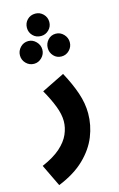

<svg xmlns="http://www.w3.org/2000/svg" viewBox="-185 -846 703 1135"><g transform="rotate(-15 166.5 -278.0)"><path d="M29 230 -36 95Q36 64 77 27.5Q118 -9 135.5 -49Q153 -89 153 -129Q153 -171 133.5 -221.5Q114 -272 81 -330L221 -399Q261 -325 282.5 -261Q304 -197 304 -136Q304 -64 276.5 4.5Q249 73 188.5 131.5Q128 190 29 230ZM154 -649Q124 -649 104.5 -669Q85 -689 85 -717Q85 -746 104.5 -766Q124 -786 154 -786Q182 -786 202 -766Q222 -746 222 -717Q222 -689 202 -669Q182 -649 154 -649ZM72 -501Q43 -501 23 -521.5Q3 -542 3 -570Q3 -598 23 -619Q43 -640 72 -640Q99 -640 119.5 -619Q140 -598 140 -570Q140 -542 119.5 -521.5Q99 -501 72 -501ZM240 -501Q211 -501 192 -521.5Q173 -542 173 -570Q173 -598 192 -619Q211 -640 240 -640Q268 -640 288 -619Q308 -598 308 -570Q308 -542 288 -521.5Q268 -501 240 -501Z"/></g></svg>

Font: Noto Sans Arabic UI Cn XBd
Style: Regular
Weight: 800
Width: 3
Designer: Monotype Design Team, Nadine Chahine and Nizar Qandah
Foundry: Monotype Imaging Inc.
Version: Version 2.010; ttfautohint (v1.8.4.7-5d5b)